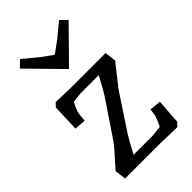

<svg xmlns="http://www.w3.org/2000/svg" viewBox="-232 -843 925 925"><g transform="rotate(-45 230.0 -381.0)"><path d="M54 -478 72 -497Q147 -494 167 -494H409L416 -436L330 -327L208 -142Q195 -122 158 -52H283Q294 -52 342 -58Q357 -88 364 -109Q364 -110 365 -115.5Q366 -121 367.5 -131Q369 -141 370 -149L428 -143L419 -16L401 3Q311 0 291 0H48L41 -58Q121 -146 136 -168L260 -352Q278 -380 310 -442H188Q179 -442 135 -436Q113 -396 111 -374L107 -335L49 -339ZM97 -765 171 -704Q175 -701 230 -661L289 -704L363 -765L396 -733L230 -564L64 -733Z"/></g></svg>

Font: Andada
Style: Regular
Weight: 400
Designer: Carolina Giovagnoli
Foundry: Carolina Giovagnoli
Version: Version 1.003